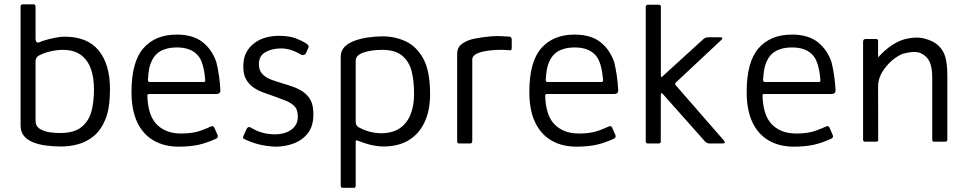

<svg xmlns="http://www.w3.org/2000/svg" viewBox="-20 -674 4547 902"><path d="M262.5 -49Q327.7 -49 362.4 -76.9Q397.2 -104.8 409.3 -149.7Q421.5 -194.5 421.5 -253.7Q421.5 -310.8 406.3 -352.2Q391.2 -393.5 358.7 -416.7Q326.2 -439.8 274.5 -439.8Q246.2 -439.8 213.2 -431.7Q186.2 -425.5 161 -412.2Q148 -403.2 147 -388.2V-107.3Q147 -81.3 167 -68.8Q187 -56.3 212.9 -52.7Q238.8 -49 262.5 -49ZM167.7 -476.5 179.5 -481.3Q206.5 -490.2 234.9 -496Q263.3 -501.8 282.8 -501.8Q390.7 -501.8 443.7 -436.8Q496.7 -371.8 496.7 -255.8Q496.7 -166.3 475.8 -114.8Q454.8 -63.3 421.4 -35.5Q388 -7.7 348.1 3.2Q308.2 14.2 267.3 14.2Q229.5 14.2 194.4 9.4Q159.3 4.7 132.7 -6.7Q106 -18 91.3 -36.9Q76.7 -55.8 76.7 -85.2V-642.5Q76.7 -653.5 86.5 -653.5H137.7Q147 -653.5 147 -642.5V-493.8Q147.8 -466.5 167.7 -476.5Z M944.3 -296.2Q937.7 -380.8 910.8 -412.3Q878.2 -451.3 809.7 -451.2Q763.7 -451.2 732.2 -432.7Q700.7 -414.2 685.7 -369.7Q678.3 -349.8 674.8 -298.7Q675.3 -288.7 682.5 -288.7H935.3Q944.7 -288.7 944.3 -296.2ZM672.3 -223.8Q675 -136.7 711.5 -94.8Q753.7 -47.2 828.7 -46.8Q865.7 -46.7 894.3 -52.5Q921.3 -57 971.2 -80Q982.5 -84.7 987 -74.2L1002 -39.8Q1007 -27.8 994.8 -22.2Q949.2 -1.7 912.8 6.2Q871.3 15 819.7 15Q751.8 15 702 -13.7Q652.2 -42.3 625 -99.2Q597.8 -156 597.8 -242.3Q597.8 -383.8 653.9 -447.7Q710 -511.5 810.2 -511.5Q885.5 -511.5 930.4 -477.2Q975.3 -442.8 996.3 -382.5Q1011.8 -319.3 1015.2 -251.8Q1016.5 -232.5 996.5 -232.3H679.3Q671.2 -231.5 672.3 -223.8Z M1123.2 -34.2 1138.5 -68Q1145.2 -81.3 1157.5 -75.2Q1185 -58.3 1212.7 -50.6Q1240.3 -42.8 1273.2 -43Q1320.2 -43.5 1349.7 -65.7Q1379.2 -87.8 1379.2 -125.3Q1379.2 -159.8 1362.6 -175.8Q1346 -191.8 1321.7 -201.2Q1297.3 -210.5 1271.3 -220.3Q1242.7 -230.5 1216.8 -239.7Q1191 -248.8 1170 -263.7Q1149 -278.5 1136 -301.4Q1123 -324.3 1123 -360.5Q1123 -402.7 1138 -429.3Q1153 -456 1177.2 -473.2Q1201.3 -490.5 1231.2 -498.2Q1261.2 -506 1291 -505.8Q1337.3 -505.3 1368.7 -494.3Q1399.7 -482.3 1418.5 -469.8Q1433.8 -459.8 1428.8 -450L1418.2 -426Q1409 -408.5 1391.3 -419.2Q1342.7 -447.2 1298.7 -446.5Q1258 -446.3 1227.2 -429.2Q1196.3 -412.2 1196.3 -372.3Q1196.3 -343.2 1212.8 -325.9Q1229.3 -308.7 1254.8 -299.5Q1280.2 -290.3 1308.2 -282Q1332.2 -275.2 1357.8 -266Q1383.3 -256.8 1404.7 -242.1Q1426 -227.3 1439.2 -203.4Q1452.3 -179.5 1452.3 -135.7Q1452 -80.8 1426.2 -48Q1400.3 -15.2 1359.8 -0.1Q1319.2 15 1275.3 15Q1196.8 12.5 1130.7 -19.3Q1117.2 -24.3 1123.2 -34.2Z M1770 -48Q1822.8 -48.2 1856.8 -70.6Q1890.8 -93 1908.1 -134.8Q1925.3 -176.7 1925.3 -232.5Q1925.3 -293.7 1913.8 -339.2Q1902.3 -384.8 1869.5 -412.3Q1836.7 -439.8 1775 -439.8Q1724.3 -439.8 1687.7 -427.2Q1651 -414.7 1651 -388.3V-103.2Q1651.2 -83.7 1664.3 -76.5Q1715.2 -48.7 1770 -48ZM1651 -9V198.3Q1651 208.5 1642.5 208.3H1589.8Q1580.5 208.3 1580.7 198.3V-406.7Q1580.7 -434.7 1597.5 -452.6Q1614.3 -470.5 1643.5 -481.7Q1672.7 -492.8 1708.2 -498Q1743.8 -503.2 1777.2 -503.2Q1837.3 -503.2 1887.8 -478.9Q1938.2 -454.7 1969.3 -397.2Q2000.5 -339.7 2000.5 -231.3Q2000.5 -155.7 1974.9 -100.6Q1949.3 -45.5 1900.7 -15.7Q1852 14.2 1780 14.2Q1761.5 14.2 1734.5 9.4Q1707.5 4.7 1659 -13.8Q1651 -17.2 1651 -9Z M2127.7 -11.2V-420.8Q2127.7 -451.8 2150.2 -467.8Q2173.7 -485.7 2210.8 -492.7Q2250.3 -500.3 2286.3 -503.2Q2311 -505 2329.7 -504.4Q2348.3 -503.8 2375.2 -501.7Q2384.2 -499.8 2384.2 -485.5L2384 -446Q2384 -436.7 2374.3 -437.8Q2338 -441.8 2294.5 -438.3Q2198.7 -430 2198.7 -394.5V-11.8Q2198.7 0 2188.3 0H2136.2Q2127.7 0 2127.7 -11.2Z M2813.3 -296.2Q2806.7 -380.8 2779.8 -412.3Q2747.2 -451.3 2678.7 -451.2Q2632.7 -451.2 2601.2 -432.7Q2569.7 -414.2 2554.7 -369.7Q2547.3 -349.8 2543.8 -298.7Q2544.3 -288.7 2551.5 -288.7H2804.3Q2813.7 -288.7 2813.3 -296.2ZM2541.3 -223.8Q2544 -136.7 2580.5 -94.8Q2622.7 -47.2 2697.7 -46.8Q2734.7 -46.7 2763.3 -52.5Q2790.3 -57 2840.2 -80Q2851.5 -84.7 2856 -74.2L2871 -39.8Q2876 -27.8 2863.8 -22.2Q2818.2 -1.7 2781.8 6.2Q2740.3 15 2688.7 15Q2620.8 15 2571 -13.7Q2521.2 -42.3 2494 -99.2Q2466.8 -156 2466.8 -242.3Q2466.8 -383.8 2522.9 -447.7Q2579 -511.5 2679.2 -511.5Q2754.5 -511.5 2799.4 -477.2Q2844.3 -442.8 2865.3 -382.5Q2880.8 -319.3 2884.2 -251.8Q2885.5 -232.5 2865.5 -232.3H2548.3Q2540.2 -231.5 2541.3 -223.8Z M3154.7 -273.3 3380.5 -14.3Q3392.3 0.2 3374.2 0H3313.5Q3300.2 -0.2 3291.8 -9.8L3093.7 -232.7Q3084.5 -242.5 3084.5 -227.8L3084.3 -10.2Q3084.5 0 3074.7 0H3023.8Q3013.7 0.2 3013.7 -11V-640.5Q3013.5 -651.7 3024 -651.7H3075.5Q3084.8 -651.7 3084.8 -641.5L3084.7 -317.8Q3084.7 -306.3 3093.7 -316.5L3282.3 -488.3Q3292.2 -498.8 3308.2 -498.8H3363.8Q3380.3 -498.8 3369.2 -486.8L3154.7 -286Q3149.2 -280.5 3154.7 -273.3Z M3834.3 -296.2Q3827.7 -380.8 3800.8 -412.3Q3768.2 -451.3 3699.7 -451.2Q3653.7 -451.2 3622.2 -432.7Q3590.7 -414.2 3575.7 -369.7Q3568.3 -349.8 3564.8 -298.7Q3565.3 -288.7 3572.5 -288.7H3825.3Q3834.7 -288.7 3834.3 -296.2ZM3562.3 -223.8Q3565 -136.7 3601.5 -94.8Q3643.7 -47.2 3718.7 -46.8Q3755.7 -46.7 3784.3 -52.5Q3811.3 -57 3861.2 -80Q3872.5 -84.7 3877 -74.2L3892 -39.8Q3897 -27.8 3884.8 -22.2Q3839.2 -1.7 3802.8 6.2Q3761.3 15 3709.7 15Q3641.8 15 3592 -13.7Q3542.2 -42.3 3515 -99.2Q3487.8 -156 3487.8 -242.3Q3487.8 -383.8 3543.9 -447.7Q3600 -511.5 3700.2 -511.5Q3775.5 -511.5 3820.4 -477.2Q3865.3 -442.8 3886.3 -382.5Q3901.8 -319.3 3905.2 -251.8Q3906.5 -232.5 3886.5 -232.3H3569.3Q3561.2 -231.5 3562.3 -223.8Z M4034.7 -17.7V-268.5Q4037.3 -313.7 4084.3 -380Q4153.5 -466.8 4227.7 -489.2Q4283.5 -503.7 4324.2 -492.5Q4365.2 -481.7 4388.2 -460.2Q4411.3 -438.7 4420.8 -407.2Q4430.3 -375.8 4430.5 -320.5V-17.7Q4430.3 -8.3 4420.3 -8.3H4368.8Q4359.5 -8.3 4359.5 -17.7V-310.3Q4359.5 -357.5 4347.2 -383.8Q4335 -410.2 4306.8 -423.6Q4278.7 -437 4220.3 -421.2Q4169.8 -399.2 4133.3 -348.7Q4106.7 -312.3 4105.2 -271L4105.7 -17.7Q4106.7 -8.5 4096.2 -8.3H4044.3Q4034.7 -8.3 4034.7 -17.7ZM4104.8 -116.2H4034.7V-477.7Q4034.8 -490.7 4046.3 -490.7H4097.2Q4105.2 -490.7 4105.2 -480.3Z"/></svg>

Font: Vivano Light
Style: Regular
Weight: 300
Designer: Joe Prince, Josias Burgherr
Version: Version 2.064;September 19, 2022;FontCreator 14.0.0.2877 64-